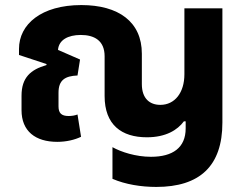

<svg xmlns="http://www.w3.org/2000/svg" viewBox="-20 -550 977 758"><path d="M597 188C768 188 858 106 858 -66V-517H708V-257C708 -184 670 -136 613 -136C572 -136 540 -160 540 -218V-338C540 -464 448 -530 301 -530C143 -530 55 -454 55 -357V-333L164 -297L163 -293C101 -275 65 -244 65 -172V-115C65 -32 120 10 206 10C242 10 275 2 300 -10L286 -98C276 -94 263 -92 251 -92C223 -92 211 -103 211 -130V-184C211 -234 237 -250 286 -252L296 -315L209 -353C212 -392 248 -412 299 -412C352 -412 393 -390 393 -328V-171C393 -57 460 -8 560 -8C635 -8 681 -37 706 -71H713V-43C713 33 662 69 576 69C516 69 458 50 424 31V156C475 178 537 188 597 188Z"/></svg>

Font: Noto Sans Thai UI
Style: Bold
Weight: 700
Designer: Monotype Design Team
Foundry: Monotype Imaging Inc.
Version: Version 2.000